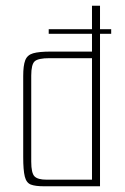

<svg xmlns="http://www.w3.org/2000/svg" viewBox="-20 -650 436 670"><path d="M133 0Q103 0 87.5 -6Q72 -12 66.5 -34Q61 -56 61 -102V-385Q61 -421 68 -439.5Q75 -458 95.5 -464Q116 -470 158 -470H301V-630H329V0ZM301 -23V-447H153Q113 -447 101 -436Q89 -425 89 -386V-86Q89 -46 100.5 -34.5Q112 -23 142 -23ZM150 -532V-548H368V-532Z"/></svg>

Font: Smooch Sans Thin ExtraLight
Style: Regular
Weight: 250
Version: Version 1.010